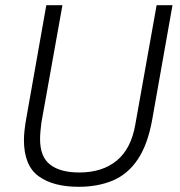

<svg xmlns="http://www.w3.org/2000/svg" viewBox="-20 -706 690 738"><path d="M282 12Q184 12 128 -29Q72 -70 72 -168Q72 -185 74.5 -207Q77 -229 81 -251L158 -686H220L139 -234Q137 -219 135.5 -201.5Q134 -184 134 -171Q134 -103 173 -73Q212 -43 285 -43Q373 -43 428.5 -88.5Q484 -134 500 -227L582 -686H643L565 -246Q548 -151 510 -94Q472 -37 414.5 -12.5Q357 12 282 12Z"/></svg>

Font: Archivo SemiCondensed ExtraLight
Style: Italic
Weight: 250
Width: 4
Italic angle: -10°
Designer: Hector Gatti
Foundry: Omnibus-Type
Version: Version 2.001